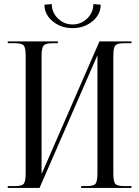

<svg xmlns="http://www.w3.org/2000/svg" viewBox="-20 -922 682 942"><path d="M18 0V-9H53Q88 -9 97 -21Q106 -33 106 -71V-648Q106 -686 97 -698Q88 -710 53 -710H18V-719H264V-710H238Q203 -710 193.5 -698Q184 -686 184 -648V-68L468 -719H625V-710H589Q554 -710 545 -698Q536 -686 536 -648V-71Q536 -33 545 -21Q554 -9 589 -9H625V0H378V-9H405Q440 -9 449 -21Q458 -33 458 -71V-651L174 0ZM198 -899 234 -902Q234 -861 264 -831.5Q294 -802 336 -802Q378 -802 408 -831.5Q438 -861 438 -902L474 -899Q474 -851 433.5 -817.5Q393 -784 336 -784Q279 -784 238.5 -817.5Q198 -851 198 -899Z"/></svg>

Font: FoglihtenNo06
Style: Regular
Weight: 500
Designer: gluk (gluksza@wp.pl)
Foundry: gluk (gluksza@wp.pl)
Version: Version 0.76